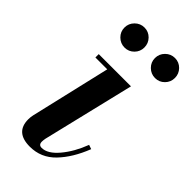

<svg xmlns="http://www.w3.org/2000/svg" viewBox="-217 -725 790 790"><g transform="rotate(45 178.0 -330.5)"><path d="M239.4 -612.1Q239.4 -636.2 256.6 -653.4Q273.9 -670.6 297.9 -670.6Q321.9 -670.6 338.8 -653.4Q355.6 -636.2 355.6 -612.1Q355.6 -588.1 338.8 -571.1Q321.9 -554 297.9 -554Q273.9 -554 256.6 -571.1Q239.4 -588.1 239.4 -612.1ZM61.9 -612.1Q61.9 -636.2 79.1 -653.4Q96.4 -670.6 120.4 -670.6Q144.4 -670.6 161.3 -653.4Q178.1 -636.2 178.1 -612.1Q178.1 -588.1 161.3 -571.1Q144.4 -554 120.4 -554Q96.4 -554 79.1 -571.1Q61.9 -588.1 61.9 -612.1ZM319 -161.5Q289 -84.5 243.5 -37.2Q198 10 133 10Q49 10 49 -65.5Q49 -78 52 -91.5L133.5 -440.5H64.5V-460H252L155.5 -58.5Q153.5 -47.5 153.5 -40Q153.5 -21 171 -21Q205.5 -21 241.2 -63.5Q277 -106 300.5 -168Z"/></g></svg>

Font: Bodoni* 11pt Medium
Style: Italic
Weight: 500
Italic angle: -13°
Version: Version 2.3